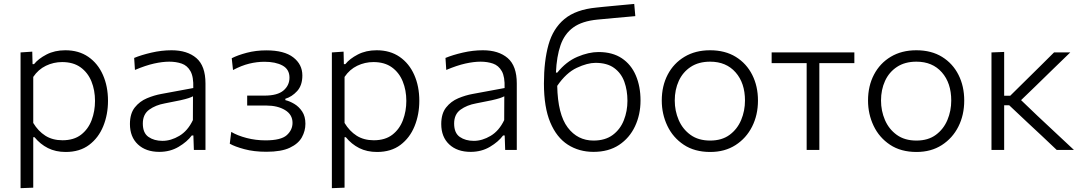

<svg xmlns="http://www.w3.org/2000/svg" viewBox="-20 -762 5501 976"><path d="M84.5 194.5V-495.5L144 -499.5L145.5 -436H153Q175 -463.5 216.5 -485Q258 -506.5 312 -506.5Q380.5 -506.5 429 -473Q477.5 -439.5 503.2 -381.2Q529 -323 529 -249.5Q529 -180 505 -120.8Q481 -61.5 433.2 -25.5Q385.5 10.5 314 10.5Q263 10.5 223.8 -9.2Q184.5 -29 155.5 -64.5H149V192ZM297.5 -49Q355.5 -49 392 -77.2Q428.5 -105.5 445.8 -151.2Q463 -197 463 -249Q463 -303.5 444.8 -348.2Q426.5 -393 389.5 -419.8Q352.5 -446.5 296 -446.5Q252.5 -446.5 213.5 -427.8Q174.5 -409 149 -371V-137Q174 -95.5 210.5 -72.2Q247 -49 297.5 -49Z M790 10Q721.5 10 681 -28Q640.5 -66 640.5 -131.5Q640.5 -184.5 665.2 -215.8Q690 -247 727 -262.5Q764 -278 800.5 -284.5L962.5 -314.5Q964.5 -371.5 948.2 -400.2Q932 -429 903.5 -438.8Q875 -448.5 840.5 -448.5Q806 -448.5 763.2 -439Q720.5 -429.5 666 -406.5L662 -467.5Q698 -482.5 749.8 -494.5Q801.5 -506.5 852 -506.5Q932 -506.5 978.2 -466.8Q1024.5 -427 1024.5 -338V0H965.5L963 -73.5H955Q931.5 -41.5 888.2 -15.8Q845 10 790 10ZM806 -46Q849 -46 891.8 -71.5Q934.5 -97 960.5 -151.5L961 -272.5Q952.5 -268 938.5 -263.2Q924.5 -258.5 896.5 -252.2Q868.5 -246 818 -236.5Q771 -228 738.5 -204.5Q706 -181 706 -134Q706 -86 734.8 -66Q763.5 -46 806 -46Z M1334.5 9.5Q1270.5 9.5 1221.8 -3.8Q1173 -17 1148 -31.5L1155.5 -91.5Q1187.5 -72.5 1233.8 -60.5Q1280 -48.5 1329.5 -48.5Q1408.5 -48.5 1437.8 -75Q1467 -101.5 1467 -137.5Q1467 -179.5 1429 -202.5Q1391 -225.5 1334 -225.5H1236.5V-276H1324.5Q1390.5 -276 1421 -302Q1451.5 -328 1451.5 -367.5Q1451.5 -409.5 1416.2 -428.8Q1381 -448 1324.5 -448Q1286 -448 1247 -438.5Q1208 -429 1164.5 -406L1158 -466Q1188 -481.5 1234.5 -493.8Q1281 -506 1334 -506Q1425 -506 1471 -470.2Q1517 -434.5 1517 -378.5Q1517 -328 1490.5 -299Q1464 -270 1430.5 -260V-253Q1452 -248 1475.8 -234Q1499.5 -220 1516 -195.2Q1532.5 -170.5 1532.5 -133Q1532.5 -96.5 1514.5 -64Q1496.5 -31.5 1453.2 -11Q1410 9.5 1334.5 9.5Z M1667 194.5V-495.5L1726.5 -499.5L1728 -436H1735.5Q1757.5 -463.5 1799 -485Q1840.5 -506.5 1894.5 -506.5Q1963 -506.5 2011.5 -473Q2060 -439.5 2085.8 -381.2Q2111.5 -323 2111.5 -249.5Q2111.5 -180 2087.5 -120.8Q2063.5 -61.5 2015.8 -25.5Q1968 10.5 1896.5 10.5Q1845.5 10.5 1806.2 -9.2Q1767 -29 1738 -64.5H1731.5V192ZM1880 -49Q1938 -49 1974.5 -77.2Q2011 -105.5 2028.2 -151.2Q2045.5 -197 2045.5 -249Q2045.5 -303.5 2027.2 -348.2Q2009 -393 1972 -419.8Q1935 -446.5 1878.5 -446.5Q1835 -446.5 1796 -427.8Q1757 -409 1731.5 -371V-137Q1756.5 -95.5 1793 -72.2Q1829.5 -49 1880 -49Z M2372.5 10Q2304 10 2263.5 -28Q2223 -66 2223 -131.5Q2223 -184.5 2247.8 -215.8Q2272.5 -247 2309.5 -262.5Q2346.5 -278 2383 -284.5L2545 -314.5Q2547 -371.5 2530.8 -400.2Q2514.5 -429 2486 -438.8Q2457.5 -448.5 2423 -448.5Q2388.5 -448.5 2345.8 -439Q2303 -429.5 2248.5 -406.5L2244.5 -467.5Q2280.5 -482.5 2332.2 -494.5Q2384 -506.5 2434.5 -506.5Q2514.5 -506.5 2560.8 -466.8Q2607 -427 2607 -338V0H2548L2545.5 -73.5H2537.5Q2514 -41.5 2470.8 -15.8Q2427.5 10 2372.5 10ZM2388.5 -46Q2431.5 -46 2474.2 -71.5Q2517 -97 2543 -151.5L2543.5 -272.5Q2535 -268 2521 -263.2Q2507 -258.5 2479 -252.2Q2451 -246 2400.5 -236.5Q2353.5 -228 2321 -204.5Q2288.5 -181 2288.5 -134Q2288.5 -86 2317.2 -66Q2346 -46 2388.5 -46Z M2997 10Q2923.5 10 2866.5 -26.5Q2809.5 -63 2777.2 -139.8Q2745 -216.5 2745 -337.5Q2745 -452 2768.2 -534.8Q2791.5 -617.5 2849.5 -665.5Q2907.5 -713.5 3011.5 -723.5Q3023 -725 3046.5 -727.2Q3070 -729.5 3098.8 -732.2Q3127.5 -735 3155.5 -737.5Q3183.5 -740 3204 -742L3209.5 -680Q3188.5 -678 3160 -675.5Q3131.5 -673 3102.5 -670.5Q3073.5 -667.5 3050.5 -665.5Q3027.5 -663.5 3018 -662.5Q2939 -655 2894.2 -622.5Q2849.5 -590 2829.5 -532.5Q2809.5 -475 2806 -393H2813Q2858 -449 2915.2 -473.2Q2972.5 -497.5 3022.5 -497.5Q3093.5 -497.5 3141 -465.8Q3188.5 -434 3212.2 -378.2Q3236 -322.5 3236 -251Q3236 -179.5 3208 -120Q3180 -60.5 3126.8 -25.2Q3073.5 10 2997 10ZM3007 -442.5Q2966 -442.5 2912 -417.2Q2858 -392 2812.5 -325.5Q2815.5 -180.5 2865.8 -114Q2916 -47.5 2997 -47.5Q3056.5 -47.5 3094.8 -76Q3133 -104.5 3151.2 -150.8Q3169.5 -197 3169.5 -249.5Q3169.5 -302.5 3153.8 -346.2Q3138 -390 3102.2 -416.2Q3066.5 -442.5 3007 -442.5Z M3590.5 10.5Q3511 10.5 3456 -26Q3401 -62.5 3372.5 -122.2Q3344 -182 3344 -251Q3344 -325 3374.2 -382.8Q3404.5 -440.5 3459.8 -473.5Q3515 -506.5 3589.5 -506.5Q3666 -506.5 3720.5 -472.8Q3775 -439 3804 -381.2Q3833 -323.5 3833 -251Q3833 -177.5 3803.2 -118.5Q3773.5 -59.5 3719 -24.5Q3664.5 10.5 3590.5 10.5ZM3590 -47.5Q3649.5 -47.5 3688.8 -76.5Q3728 -105.5 3747.5 -152Q3767 -198.5 3767 -251Q3767 -340 3719.2 -394.2Q3671.5 -448.5 3590 -448.5Q3531.5 -448.5 3491.2 -422Q3451 -395.5 3430.5 -350.8Q3410 -306 3410 -251Q3410 -198.5 3430 -152Q3450 -105.5 3490 -76.5Q3530 -47.5 3590 -47.5Z M4080.5 0V-441H3902.5V-495.5H4323V-441H4145V0Z M4639 10.5Q4559.5 10.5 4504.5 -26Q4449.5 -62.5 4421 -122.2Q4392.5 -182 4392.5 -251Q4392.5 -325 4422.8 -382.8Q4453 -440.5 4508.2 -473.5Q4563.5 -506.5 4638 -506.5Q4714.5 -506.5 4769 -472.8Q4823.5 -439 4852.5 -381.2Q4881.5 -323.5 4881.5 -251Q4881.5 -177.5 4851.8 -118.5Q4822 -59.5 4767.5 -24.5Q4713 10.5 4639 10.5ZM4638.5 -47.5Q4698 -47.5 4737.2 -76.5Q4776.5 -105.5 4796 -152Q4815.5 -198.5 4815.5 -251Q4815.5 -340 4767.8 -394.2Q4720 -448.5 4638.5 -448.5Q4580 -448.5 4539.8 -422Q4499.5 -395.5 4479 -350.8Q4458.5 -306 4458.5 -251Q4458.5 -198.5 4478.5 -152Q4498.5 -105.5 4538.5 -76.5Q4578.5 -47.5 4638.5 -47.5Z M5020 0V-495.5L5084.5 -498V-275.5H5115.5L5193.5 -352.5Q5229.5 -388 5266 -424Q5302 -460 5338 -495.5H5420.5Q5375.5 -452 5331 -408.8Q5286.5 -365.5 5242.5 -322.5L5170.5 -253L5254 -173Q5300 -130 5346.5 -86.5Q5393 -43 5439 0H5351.5Q5314.5 -35 5277.5 -70Q5240 -104.5 5203.5 -139L5110 -227H5084.5V0Z"/></svg>

Font: Heraclito Light
Style: Regular
Weight: 300
Designer: Kostas Bartsokas (font) & Cristiano Sobral (main changes)
Foundry: Kostas Bartsokas (font) & Cristiano Sobral (main changes)
Version: Version 1.00;July 8, 2020;FontCreator 13.0.0.2655 64-bit